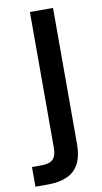

<svg xmlns="http://www.w3.org/2000/svg" viewBox="-112 -558 435 818"><g transform="rotate(-10 105.5 -148.5)"><path d="M-27 220V135H13Q49 135 64 120Q79 105 79 70V-517H179V72Q179 124 161.5 157Q144 190 110 205Q76 220 28 220Z"/></g></svg>

Font: DM Sans 11pt Medium
Style: Regular
Weight: 500
Version: Version 4.004;gftools[0.9.30]